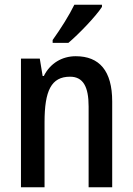

<svg xmlns="http://www.w3.org/2000/svg" viewBox="-20 -786 557 806"><path d="M408 -757V-766H292C270 -721 236 -667 201 -618V-606H267C311 -643 382 -717 408 -757ZM298 -550C241 -550 191 -521 164 -467H159L147 -540H68V0H167V-273C167 -405 195 -464 274 -464C329 -464 352 -422 352 -339V0H451V-360C451 -489 397 -550 298 -550Z"/></svg>

Font: Noto Sans Khmer UI Condensed Medium
Style: Regular
Weight: 500
Width: 3
Designer: Danh Hong and the Monotype Design Team
Foundry: Monotype Imaging Inc.
Version: Version 2.002